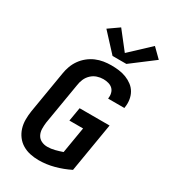

<svg xmlns="http://www.w3.org/2000/svg" viewBox="-236 -1098 1072 1216"><g transform="rotate(30 300.0 -489.5)"><path d="M250 8Q218 8 187.5 1.5Q157 -5 131 -20.5Q105 -36 87 -60Q69 -84 60 -113Q51 -142 51 -174Q51 -206 56 -238L107 -543Q111 -570 121 -597.5Q131 -625 148 -649Q165 -673 188.5 -692Q212 -711 239 -722.5Q266 -734 294 -738.5Q322 -743 350 -743Q378 -743 406 -739.5Q434 -736 459.5 -726Q485 -716 506 -700Q527 -684 540 -661Q553 -638 557 -610Q561 -582 556 -554Q556 -553 556 -552Q556 -551 556 -550H437Q437 -551 437 -551.5Q437 -552 437 -552Q440 -571 435.5 -589.5Q431 -608 418.5 -620Q406 -632 387.5 -637Q369 -642 350 -642Q327 -642 304.5 -634.5Q282 -627 264 -610Q246 -593 236.5 -571Q227 -549 224 -526L173 -222Q170 -198 170.5 -175Q171 -152 181 -132.5Q191 -113 211 -103Q231 -93 255 -93Q282 -93 309 -100Q336 -107 362 -116L394 -307H294L311 -407H530L470 -48Q418 -22 362 -7Q306 8 250 8ZM326 -798 206 -928 283 -982 384 -853 527 -987 592 -923 427 -798Z"/></g></svg>

Font: Iosevka SS04 Extended
Style: Bold Italic
Weight: 700
Width: 7
Italic angle: -9°
Monospace: yes
Designer: Belleve Invis
Foundry: Belleve Invis
Version: Version 19.0.0; ttfautohint (v1.8.4)